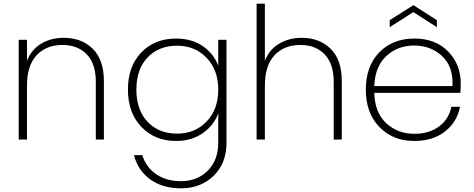

<svg xmlns="http://www.w3.org/2000/svg" viewBox="-20 -760 2584 1046"><path d="M502 0V-315Q502 -412 453 -463.5Q404 -515 320 -515Q232 -515 179.5 -459Q127 -403 127 -293V0H82V-543H127V-428Q150 -489 203.5 -521.5Q257 -554 327 -554Q424 -554 485 -494.5Q546 -435 546 -318V0Z M939 -550Q1025 -550 1085 -508.5Q1145 -467 1169 -402V-543H1214V17Q1214 130 1143.5 198Q1073 266 967 266Q865 266 798 217Q731 168 710 85H755Q775 150 830 188.5Q885 227 967 227Q1054 227 1111.5 170Q1169 113 1169 17V-142Q1145 -77 1084.5 -34.5Q1024 8 939 8Q824 8 750.5 -68.5Q677 -145 677 -272Q677 -399 750 -474.5Q823 -550 939 -550ZM1169 -272Q1169 -379 1105.5 -445Q1042 -511 945 -511Q845 -511 784 -447Q723 -383 723 -272Q723 -161 784 -96.5Q845 -32 945 -32Q1042 -32 1105.5 -98Q1169 -164 1169 -272Z M1378 0V-740H1423V-428Q1446 -489 1500 -521.5Q1554 -554 1624 -554Q1720 -554 1781 -494.5Q1842 -435 1842 -318V0H1798V-315Q1798 -412 1749 -463.5Q1700 -515 1616 -515Q1528 -515 1475.5 -459Q1423 -403 1423 -293V0Z M2236 -512Q2147 -512 2085 -455Q2023 -398 2019 -291H2445Q2450 -398 2388 -455Q2326 -512 2236 -512ZM2486 -178Q2470 -95 2404 -43.5Q2338 8 2237 8Q2121 8 2047 -68Q1973 -144 1973 -272Q1973 -400 2046.5 -475Q2120 -550 2237 -550Q2354 -550 2422 -479Q2490 -408 2490 -308Q2490 -272 2488 -254H2019Q2022 -146 2084.5 -88.5Q2147 -31 2237 -31Q2317 -31 2371 -70.5Q2425 -110 2439 -178ZM2360 -650V-612L2232 -694L2103 -612V-650L2232 -732Z"/></svg>

Font: Poppins ExtraLight
Style: Regular
Weight: 275
Designer: Ninad Kale (Devanagari), Jonny Pinhorn (Latin)
Foundry: Indian Type Foundry
Version: Version 3.200;PS 1.000;hotconv 16.6.54;makeotf.lib2.5.65590